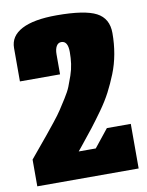

<svg xmlns="http://www.w3.org/2000/svg" viewBox="-83 -790 651 849"><g transform="rotate(-10 242.5 -365.0)"><path d="M20 -470.2V-620.1Q20 -673.8 73.7 -701.9Q127.4 -730 230 -730Q356 -730 408 -702.9Q460 -675.8 460 -609.9Q460 -562 451.9 -516.8Q443.8 -471.7 427.5 -430.9Q411.1 -390.1 392.6 -354.5Q374 -318.8 346.7 -280.5Q319.3 -242.2 295.9 -211.9Q272.5 -181.6 240.2 -142.1Q228 -127.4 222.2 -120.1H298.8L362.8 -200.2H470.2V0H15.1V-120.1Q26.4 -133.8 48.3 -160.2Q79.1 -197.3 94 -215.3Q108.9 -233.4 134 -264.9Q159.2 -296.4 171.1 -314.9Q183.1 -333.5 200.7 -361.1Q218.3 -388.7 226.6 -409.4Q234.9 -430.2 243.9 -456.3Q252.9 -482.4 256.3 -507.6Q259.8 -532.7 259.8 -560.1Q259.8 -609.9 230 -609.9Q215.8 -609.9 208 -596.4Q200.2 -583 200.2 -560.1V-470.2Z"/></g></svg>

Font: Mikodacs
Style: Regular
Weight: 400
Designer: gluk (gluksza@wp.pl)
Foundry: gluk (gluksza@wp.pl)
Version: Version 0.28